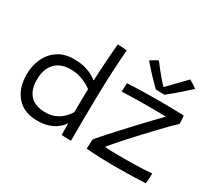

<svg xmlns="http://www.w3.org/2000/svg" viewBox="-140 -1012 1414 1275"><g transform="rotate(30 567.0 -374.5)"><path d="M439 -1.5Q438.5 -10.5 438.2 -29Q438 -47.5 438 -65.5Q438 -83.5 438 -91Q435 -86 423.2 -71.8Q411.5 -57.5 389.2 -41.5Q367 -25.5 332.8 -14Q298.5 -2.5 250 -2.5Q147 -2.5 91.5 -66Q36 -129.5 36 -235Q36 -299.5 61 -355.2Q86 -411 136 -445.2Q186 -479.5 261 -479.5Q308.5 -479.5 345.2 -469Q382 -458.5 406.5 -444.5Q431 -430.5 441.5 -420.5Q442.5 -445.5 445 -487.5Q447.5 -529.5 450.5 -575.2Q453.5 -621 456.5 -657.8Q459.5 -694.5 461 -709Q478 -709 498 -707.5Q518 -706 532 -703.5Q518 -527.5 514.8 -353Q511.5 -178.5 511.5 0.5Q504.5 0.5 489.8 0.2Q475 0 460.2 -0.5Q445.5 -1 439 -1.5ZM268 -77Q307.5 -77 337 -88.8Q366.5 -100.5 386.8 -117.5Q407 -134.5 419.2 -150.8Q431.5 -167 436 -175Q436 -187.5 436.2 -212Q436.5 -236.5 436.8 -264.8Q437 -293 437.5 -317Q438 -341 438.5 -352.5Q426.5 -362.5 402.5 -376Q378.5 -389.5 345.5 -399.5Q312.5 -409.5 274 -409.5Q195 -409.5 153.8 -363.5Q112.5 -317.5 112.5 -238.5Q112.5 -158 152.8 -117.5Q193 -77 268 -77ZM1082.5 -3Q1040 -1 983.5 0.8Q927 2.5 868.5 2.5Q802.5 2.5 739.2 0.5Q676 -1.5 628 -6L631.5 -78Q644 -94.5 671.5 -125.5Q699 -156.5 734.8 -195.5Q770.5 -234.5 808.5 -275.5Q846.5 -316.5 881.2 -353.2Q916 -390 941.5 -416.5Q967 -443 977 -452.5Q964.5 -453.5 925 -454Q885.5 -454.5 842.5 -454.5Q800 -454.5 754.8 -453.8Q709.5 -453 676.8 -451.8Q644 -450.5 639.5 -449.5L642.5 -516.5Q663.5 -517.5 731.5 -519.8Q799.5 -522 888.5 -522Q932 -522 980.8 -521.5Q1029.5 -521 1076 -519Q1076.5 -516.5 1077.8 -503.2Q1079 -490 1079.8 -476.2Q1080.5 -462.5 1080.5 -457.5Q1064.5 -443 1035.2 -413.5Q1006 -384 970 -346Q934 -308 896 -267.2Q858 -226.5 823.8 -188.5Q789.5 -150.5 764 -121.2Q738.5 -92 727.5 -78Q741.5 -75 785.2 -74Q829 -73 879 -73Q918.5 -73 959.2 -74Q1000 -75 1034 -76.8Q1068 -78.5 1088 -81Q1088 -75 1087.2 -58.2Q1086.5 -41.5 1085.2 -25Q1084 -8.5 1082.5 -3ZM993.5 -747.5Q1008 -741 1027.5 -728Q1047 -715 1053.5 -710Q994 -655 952.5 -620.2Q911 -585.5 896 -574Q881 -574 860.8 -574.8Q840.5 -575.5 828 -576.5Q795.5 -608.5 762.5 -643.8Q729.5 -679 694 -720.5Q704.5 -727.5 720.2 -737.2Q736 -747 751 -752.5Q769 -728 792 -699.2Q815 -670.5 835.5 -647.2Q856 -624 865.5 -615Q878.5 -628.5 901.2 -652Q924 -675.5 948.8 -701.2Q973.5 -727 993.5 -747.5Z"/></g></svg>

Font: Grandstander Light
Style: Regular
Weight: 300
Designer: Tyler Finck
Foundry: Etcetera Type Co
Version: Version 1.200; ttfautohint (v1.8.3)